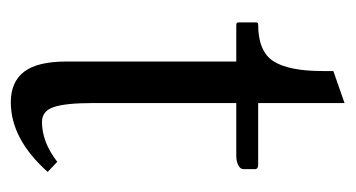

<svg xmlns="http://www.w3.org/2000/svg" viewBox="-166 -458 636 343"><g transform="rotate(90 151.5 -286.0)"><path d="M163.6 -390.6V-134.8Q163.6 -85.9 170.7 -64.7Q177.7 -43.5 197.3 -43.5Q233.4 -43.5 268.6 -70.8L286.6 -53.7Q228 12.2 162.1 12.2Q126 12.2 107.7 -11.5Q89.4 -35.2 89.4 -87.4V-390.6H24.4Q19.5 -390.6 19.5 -394.5V-425.8Q19.5 -429.7 23.4 -429.7Q71.3 -429.7 88.9 -457Q106.4 -484.4 106.4 -544.9V-564L163.6 -584V-429.7H273.9Q281.7 -429.7 281.7 -423.8V-403.8Q281.7 -397.5 274.4 -394Q267.1 -390.6 258.3 -390.6Z"/></g></svg>

Font: Libertinage
Style: b
Weight: 400
Designer: OSP
Foundry: OSP
Version: Version 1.0; 2008; OFL relea